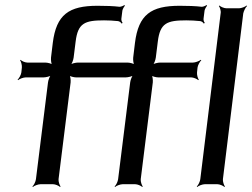

<svg xmlns="http://www.w3.org/2000/svg" viewBox="-20 -733 1003 764"><path d="M721 -652C739 -652 758 -651 777 -649C783 -648 789 -643 791 -639L795 -642C792 -645 789 -653 790 -659L794 -691C795 -697 801 -707 804 -710L802 -713C798 -710 789 -706 783 -706C758 -709 728 -710 695 -710C581 -710 531 -675 517 -562L510 -504C509 -495 511 -478 515 -473L517 -475C513 -480 496 -484 487 -484H290C281 -484 264 -480 258 -475L260 -473C266 -478 272 -495 273 -504L281 -568C290 -641 317 -652 394 -652C412 -652 431 -651 450 -649C456 -648 462 -643 464 -639L468 -642C465 -645 462 -653 463 -659L467 -691C468 -697 474 -707 477 -710L475 -713C471 -710 462 -706 456 -706C431 -709 401 -710 368 -710C254 -710 204 -675 190 -562L183 -504C182 -495 184 -478 188 -473L190 -475C186 -480 169 -484 160 -484H89C80 -484 66 -490 62 -495L60 -493C64 -488 68 -473 67 -464L65 -445C64 -436 56 -421 50 -416L52 -414C57 -419 73 -425 82 -425H153C162 -425 180 -429 185 -434L184 -436C178 -431 172 -414 171 -405L123 -20C122 -11 115 4 109 9L111 11C116 6 132 0 141 0H191C200 0 214 6 219 11L221 9C217 4 212 -11 213 -20L261 -405C262 -414 260 -431 256 -436L253 -434C258 -429 274 -425 283 -425H480C489 -425 507 -429 512 -434L511 -436C505 -431 499 -414 498 -405L450 -20C449 -11 442 4 436 9L438 11C443 6 459 0 468 0H518C527 0 541 6 546 11L548 9C544 4 539 -11 540 -20L588 -405C589 -414 587 -431 583 -436L580 -434C585 -429 601 -425 610 -425H741C750 -425 764 -419 769 -414L771 -416C767 -421 763 -436 764 -445L766 -464C767 -473 775 -488 781 -493L779 -495C773 -490 757 -484 748 -484H617C608 -484 591 -480 585 -475L587 -473C593 -478 599 -495 600 -504L608 -568C617 -641 644 -652 721 -652ZM867 -20 948 -680C950 -689 957 -704 963 -709L961 -711C956 -706 940 -700 931 -700H881C872 -700 858 -706 853 -711L851 -709C855 -704 860 -689 858 -680L777 -20C776 -11 769 4 763 9L765 11C770 6 786 0 795 0H845C854 0 868 6 873 11L875 9C871 4 866 -11 867 -20Z"/></svg>

Font: Gamestation Storm Oblique 
Style: Italic
Weight: 400
Designer: Jonas Hecksher
Foundry: Jonas Hecksher, Playtypeª, e-types AS
Version: Version 1.003